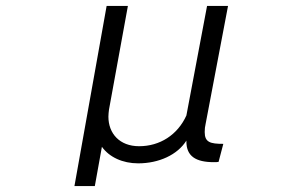

<svg xmlns="http://www.w3.org/2000/svg" viewBox="-20 -518 1040 650"><path d="M736 -31C692 -31 673 -36 673 -71C673 -81 674 -90 676 -98L752 -498H681L611 -127C581 -61 521 -23 451 -23C385 -23 347 -66 347 -123C347 -131 348 -139 349 -147L413 -498H341L232 112H301L325 -21C350 14 395 35 448 35C518 35 581 6 611 -42V-39C611 11 643 31 704 31C710 31 716 31 720 30Z"/></svg>

Font: LINE Seed JP App_OTF Regular
Style: Regular
Weight: 400
Designer: LY Corporation & Fontrix & Fontworks
Version: Version 1.002